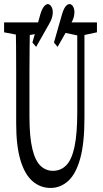

<svg xmlns="http://www.w3.org/2000/svg" viewBox="-31 -927 511 953"><path d="M220.2 5.9Q169.4 5.9 130.6 -27.6Q91.8 -61 70.6 -131.8Q49.3 -202.6 49.3 -314V-444.3Q49.3 -506.8 49.3 -568.4Q49.3 -629.9 48.8 -692.4Q48.3 -754.9 46.9 -815.9H117.7Q116.7 -755.9 116 -694.1Q115.2 -632.3 115.2 -569.8Q115.2 -507.3 115.2 -444.3V-349.1Q115.2 -247.6 129.6 -188Q144 -128.4 170.4 -103.8Q196.8 -79.1 231.4 -79.1Q271.5 -79.1 298.6 -107.4Q325.7 -135.7 339.1 -200Q352.5 -264.2 352.5 -370.1V-815.9H388.2V-340.8Q388.2 -214.8 366.7 -138.7Q345.2 -62.5 306.9 -28.3Q268.6 5.9 220.2 5.9ZM-10.7 -766.6V-815.9H188.5V-766.6L95.7 -749H81.5ZM280.8 -766.6V-815.9H450.2V-766.6L372.6 -750H358.4ZM129.9 -715.8 169.4 -856.4Q177.7 -883.8 187.7 -895.3Q197.8 -906.7 206.1 -906.7Q215.3 -906.7 223.1 -895.5Q231 -884.3 231 -865.7Q231 -855 227.5 -841.6Q224.1 -828.1 215.8 -813.5L148.4 -694.3ZM236.8 -715.8 276.9 -856.4Q285.2 -883.8 294.7 -895.3Q304.2 -906.7 314.5 -906.7Q323.7 -906.7 331.1 -895.5Q338.4 -884.3 338.4 -865.7Q338.4 -855 335 -841.6Q331.5 -828.1 322.8 -813.5L254.9 -694.3Z"/></svg>

Font: Scarab Serif
Style: Condensed
Weight: 400
Designer: John Roberts
Foundry: Scarab
Version: 1.0